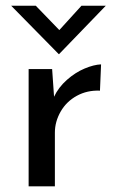

<svg xmlns="http://www.w3.org/2000/svg" viewBox="-20 -658 416 678"><path d="M336.9 -430.7 333 -337.9Q288.1 -339.8 251.5 -319.8Q214.8 -299.8 194.3 -264.2Q173.8 -228.5 173.8 -189.5V0H81.1V-414.1H164.1L170.9 -316.4Q186.5 -349.6 216.3 -376Q246.1 -402.3 278.8 -416Q311.5 -429.7 336.9 -430.7ZM353.5 -637.7 188.5 -466.8H187.5L19.5 -637.7H106.4L189.5 -551.8L267.6 -637.7Z"/></svg>

Font: Josefin Sans CFJ
Style: Regular
Weight: 400
Designer: Santiago Orozco
Foundry: Typemade
Version: Version 2.000